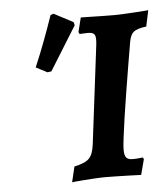

<svg xmlns="http://www.w3.org/2000/svg" viewBox="-50 -713 670 766"><g transform="rotate(-5 285.0 -330.0)"><path d="M487.5 -529.8Q480.3 -487.5 471.6 -435.8Q463 -384 454.4 -330.7Q445.9 -277.3 438.8 -229.9Q431.8 -182.6 427.8 -149.1Q423.8 -115.6 423.8 -103Q423.8 -79.4 431.4 -70.8Q439.1 -62.3 455.4 -62.3Q471.5 -62.3 484.4 -63.8Q497.4 -65.3 497.4 -65.3L501.2 -58.6L484.9 3.5Q484.9 3.5 469.2 3Q453.5 2.5 430.2 1.7Q406.9 1 382.9 0.5Q358.9 0 342.8 0Q322.6 0 299 1.5Q275.5 3.1 254.9 4.4Q234.3 5.7 221.1 7.3Q207.9 8.8 207.9 8.8L222.6 -53.1Q266.4 -62.1 282.6 -79.2Q298.9 -96.3 303.4 -137.8L351.4 -526.7Q355.4 -558.2 349.7 -568.8Q343.9 -579.3 322.8 -579.3Q314.2 -579.3 301.8 -578.6Q289.5 -577.8 289.5 -577.8Q288.6 -580.1 287.4 -581.8Q286.2 -583.4 285.3 -585.7L299.6 -643.2Q311.6 -643.2 334.6 -642.6Q357.5 -642.1 384.3 -641.5Q411.2 -641 433.3 -641Q449.4 -641 472.5 -642.2Q495.5 -643.5 517.9 -644.8Q540.2 -646.2 555.3 -647.4Q570.3 -648.7 570.3 -648.7L556.7 -584.5Q519.4 -579.5 506.2 -568.9Q492.9 -558.3 487.5 -529.8ZM272.8 -614.4 164.1 -439.3 148.4 -436.9 103.1 -460.3Q124.5 -510.5 143.7 -561.4Q162.9 -612.3 180.3 -663.4L192.6 -667.6L269.6 -627.1Z"/></g></svg>

Font: Alegreya
Style: Italic
Weight: 400
Italic angle: -7°
Designer: Juan Pablo del Peral
Foundry: Huerta Tipografica
Version: Version 2.009